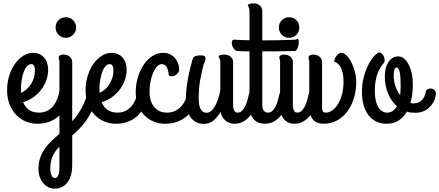

<svg xmlns="http://www.w3.org/2000/svg" viewBox="-20 -705 2601 1137"><path d="M265.1 -291Q265.1 -263.2 255.6 -233.9Q246.1 -204.6 227.3 -178.5Q208.5 -152.3 180.9 -131.6Q153.3 -110.8 117.2 -100.1Q122.1 -87.4 130.1 -75.9Q138.2 -64.5 149.4 -56.2Q160.6 -47.9 175.5 -43Q190.4 -38.1 210 -38.1Q239.3 -38.1 260.3 -49.1Q281.2 -60.1 295.7 -78.1Q310.1 -96.2 318.8 -118.7Q327.6 -141.1 332 -164.1Q335.4 -180.7 345.9 -186.3Q356.4 -191.9 367.4 -189Q378.4 -186 386.5 -176.5Q394.5 -167 393.1 -153.8Q391.1 -138.7 386.5 -119.1Q381.8 -99.6 372.6 -79.6Q363.3 -59.6 348.9 -40.3Q334.5 -21 313.5 -5.9Q292.5 9.3 264.2 18.6Q235.8 27.8 199.2 27.8Q165 27.8 133.1 14.4Q101.1 1 76.4 -24.2Q51.8 -49.3 36.9 -86.2Q22 -123 22 -169.9Q22 -217.3 35.2 -258.1Q48.3 -298.8 69.8 -328.6Q91.3 -358.4 118.7 -375.2Q146 -392.1 174.8 -392.1Q195.8 -392.1 212.6 -384.8Q229.5 -377.4 241.2 -364Q252.9 -350.6 259 -332Q265.1 -313.5 265.1 -291ZM104 -172.9Q104 -168.5 104.5 -164.1Q105 -159.7 105 -154.8Q123.5 -163.6 138.7 -177.2Q153.8 -190.9 164.6 -208.5Q175.3 -226.1 181.2 -246.8Q187 -267.6 187 -290Q187 -306.6 181.4 -315.9Q175.8 -325.2 166 -325.2Q153.8 -325.2 144.3 -316.9Q134.8 -308.6 127.7 -295.2Q120.6 -281.7 116 -264.9Q111.3 -248 108.4 -231Q105.5 -213.9 104.5 -198.5Q103.5 -183.1 104 -172.9Z M496.1 -146Q500.5 -161.6 506.3 -168.7Q512.2 -175.8 520 -175.8Q525.9 -175.8 532 -172.1Q538.1 -168.5 543.2 -162.6Q548.3 -156.7 551.5 -149.4Q554.7 -142.1 554.7 -134.8Q554.7 -133.8 554.7 -130.9Q554.7 -127.9 553.7 -125Q541 -81.5 524.2 -48.1Q507.3 -14.6 488.3 11.7Q469.2 38.1 448.7 58.8Q428.2 79.6 407.7 97.2V270Q407.7 309.6 398.7 336.7Q389.6 363.8 375 380.6Q360.4 397.5 341.6 404.8Q322.8 412.1 303.7 412.1Q282.7 412.1 265.1 403.1Q247.6 394 234.9 378.4Q222.2 362.8 215.1 341.8Q208 320.8 208 296.9Q208 258.8 218 229.5Q228 200.2 245.1 175.8Q262.2 151.4 284.7 130.1Q307.1 108.9 332 86.9V-333Q332 -347.2 329.8 -353.5Q327.6 -359.9 327.6 -365.2Q327.6 -372.6 335.4 -377.2Q343.3 -381.8 354 -381.8Q378.9 -381.8 393.3 -368.9Q407.7 -356 407.7 -337.9V13.2Q435.1 -17.1 458 -55.7Q481 -94.2 496.1 -146ZM309.1 -542Q309.1 -555.2 313.7 -566.4Q318.4 -577.6 326.7 -585.7Q335 -593.8 346.2 -598.4Q357.4 -603 370.1 -603Q382.3 -603 393.3 -598.4Q404.3 -593.8 412.6 -585.7Q420.9 -577.6 425.8 -566.4Q430.7 -555.2 430.7 -542Q430.7 -529.3 425.8 -518.3Q420.9 -507.3 412.6 -499Q404.3 -490.7 393.3 -485.8Q382.3 -481 370.1 -481Q357.4 -481 346.2 -485.8Q335 -490.7 326.7 -499Q318.4 -507.3 313.7 -518.3Q309.1 -529.3 309.1 -542ZM303.7 349.1Q315.9 349.1 321.8 339.4Q327.6 329.6 329.8 316.7Q332 303.7 332 290.5Q332 277.3 332 270V163.1Q307.6 187.5 292.7 218.3Q277.8 249 277.8 293.9Q277.8 317.4 284.9 333.3Q292 349.1 303.7 349.1Z M730 -291Q730 -263.2 720.5 -233.9Q710.9 -204.6 692.1 -178.5Q673.3 -152.3 645.8 -131.6Q618.2 -110.8 582 -100.1Q586.9 -87.4 595 -75.9Q603 -64.5 614.3 -56.2Q625.5 -47.9 640.4 -43Q655.3 -38.1 674.8 -38.1Q704.1 -38.1 725.1 -49.1Q746.1 -60.1 760.5 -78.1Q774.9 -96.2 783.7 -118.7Q792.5 -141.1 796.9 -164.1Q800.3 -180.7 810.8 -186.3Q821.3 -191.9 832.3 -189Q843.3 -186 851.3 -176.5Q859.4 -167 857.9 -153.8Q856 -138.7 851.3 -119.1Q846.7 -99.6 837.4 -79.6Q828.1 -59.6 813.7 -40.3Q799.3 -21 778.3 -5.9Q757.3 9.3 729 18.6Q700.7 27.8 664.1 27.8Q629.9 27.8 597.9 14.4Q565.9 1 541.3 -24.2Q516.6 -49.3 501.7 -86.2Q486.8 -123 486.8 -169.9Q486.8 -217.3 500 -258.1Q513.2 -298.8 534.7 -328.6Q556.2 -358.4 583.5 -375.2Q610.8 -392.1 639.6 -392.1Q660.6 -392.1 677.5 -384.8Q694.3 -377.4 706.1 -364Q717.8 -350.6 723.9 -332Q730 -313.5 730 -291ZM568.8 -172.9Q568.8 -168.5 569.3 -164.1Q569.8 -159.7 569.8 -154.8Q588.4 -163.6 603.5 -177.2Q618.7 -190.9 629.4 -208.5Q640.1 -226.1 646 -246.8Q651.9 -267.6 651.9 -290Q651.9 -306.6 646.2 -315.9Q640.6 -325.2 630.9 -325.2Q618.7 -325.2 609.1 -316.9Q599.6 -308.6 592.5 -295.2Q585.4 -281.7 580.8 -264.9Q576.2 -248 573.2 -231Q570.3 -213.9 569.3 -198.5Q568.4 -183.1 568.8 -172.9Z M956.5 27.8Q923.3 27.8 892.1 15.6Q860.8 3.4 836.7 -20.5Q812.5 -44.4 798.1 -79.6Q783.7 -114.7 783.7 -161.1Q783.7 -204.1 795.9 -245.6Q808.1 -287.1 829.6 -319.6Q851.1 -352.1 881.1 -372.1Q911.1 -392.1 946.8 -392.1Q972.7 -392.1 990.7 -381.6Q1008.8 -371.1 1020 -356.2Q1031.2 -341.3 1036.4 -324.2Q1041.5 -307.1 1041.5 -293.9Q1041.5 -284.2 1036.4 -276.4Q1031.2 -268.6 1023.9 -263.2Q1016.6 -257.8 1007.8 -255.1Q999 -252.4 992.2 -252.9Q985.4 -253.4 981.2 -257.8Q977.1 -262.2 978.5 -271Q976.6 -277.3 974.9 -286.6Q973.1 -295.9 969 -304.4Q964.8 -313 957.5 -319.1Q950.2 -325.2 937.5 -325.2Q923.8 -325.2 910.9 -312.3Q897.9 -299.3 887.9 -276.9Q877.9 -254.4 871.8 -224.6Q865.7 -194.8 865.7 -161.1Q865.7 -131.3 873.3 -108.4Q880.9 -85.4 894.5 -69.8Q908.2 -54.2 927 -46.1Q945.8 -38.1 967.8 -38.1Q997.1 -38.1 1018.8 -49.1Q1040.5 -60.1 1055.7 -78.1Q1070.8 -96.2 1080.1 -118.7Q1089.4 -141.1 1093.8 -164.1Q1097.2 -180.7 1107.7 -186.3Q1118.2 -191.9 1129.2 -189Q1140.1 -186 1148.2 -176.5Q1156.2 -167 1154.8 -153.8Q1152.8 -138.7 1147.7 -119.1Q1142.6 -99.6 1132.8 -79.6Q1123 -59.6 1108.2 -40.3Q1093.3 -21 1071.8 -5.9Q1050.3 9.3 1021.7 18.6Q993.2 27.8 956.5 27.8Z M1368.7 27.8Q1351.6 27.8 1337.6 22.5Q1323.7 17.1 1313.2 7.6Q1302.7 -2 1295.9 -14.9Q1289.1 -27.8 1286.6 -43Q1268.6 -11.2 1244.1 8.8Q1219.7 28.8 1186.5 28.8Q1161.6 28.8 1141.8 18.6Q1122.1 8.3 1108.4 -10.5Q1094.7 -29.3 1087.6 -55.9Q1080.6 -82.5 1080.6 -115.2Q1080.6 -154.8 1086.2 -194.8Q1091.8 -234.9 1098.6 -267.1Q1106.4 -304.7 1116.7 -339.8Q1119.1 -346.2 1120.4 -352.8Q1121.6 -359.4 1126 -364.7Q1130.4 -370.1 1139.9 -373.5Q1149.4 -377 1169.4 -377Q1188 -377 1193.4 -370.4Q1198.7 -363.8 1197.5 -355Q1196.3 -346.2 1191.7 -336.9Q1187 -327.6 1185.5 -321.8Q1178.7 -293.9 1173.3 -271Q1168 -248 1164.3 -224.9Q1160.6 -201.7 1158.7 -176.5Q1156.7 -151.4 1156.7 -120.1Q1156.7 -79.1 1168.7 -58.1Q1180.7 -37.1 1202.6 -37.1Q1217.8 -37.1 1230.7 -48.3Q1243.7 -59.6 1254.2 -78.4Q1264.6 -97.2 1272.5 -121.3Q1280.3 -145.5 1284.7 -171.9V-333Q1284.7 -343.8 1283 -350.1Q1281.2 -356.4 1279.5 -360.1Q1277.8 -363.8 1276.1 -366Q1274.4 -368.2 1274.4 -371.1Q1274.4 -373.5 1277.3 -375.5Q1280.3 -377.4 1285.2 -378.9Q1290 -380.4 1295.7 -381.1Q1301.3 -381.8 1306.6 -381.8Q1331.5 -381.8 1345.9 -368.9Q1360.4 -356 1360.4 -337.9V-84Q1360.4 -80.6 1360.8 -73Q1361.3 -65.4 1363.8 -57.6Q1366.2 -49.8 1371.6 -43.9Q1377 -38.1 1386.7 -38.1Q1401.9 -38.1 1412.8 -48.8Q1423.8 -59.6 1431.9 -75.7Q1439.9 -91.8 1445.1 -110.6Q1450.2 -129.4 1453.6 -146Q1456.5 -161.6 1463.4 -168.7Q1470.2 -175.8 1477.5 -175.8Q1483.4 -175.8 1489.7 -172.1Q1496.1 -168.5 1501.2 -162.6Q1506.3 -156.7 1509.5 -149.4Q1512.7 -142.1 1512.7 -134.8Q1512.7 -133.8 1512.7 -132.3Q1512.7 -130.9 1511.7 -127.9Q1504.9 -103 1493.9 -75.7Q1482.9 -48.3 1465.8 -25.4Q1448.7 -2.4 1424.8 12.7Q1400.9 27.8 1368.7 27.8Z M1367.2 -470.2Q1378.4 -469.2 1392.1 -468.8Q1403.8 -467.8 1420.4 -467.5Q1437 -467.3 1457.5 -466.8V-636.2Q1457.5 -647 1455.8 -653.3Q1454.1 -659.7 1452.4 -663.3Q1450.7 -667 1449 -669.2Q1447.3 -671.4 1447.3 -673.8Q1447.3 -676.8 1450.2 -678.7Q1453.1 -680.7 1458 -682.1Q1462.9 -683.6 1468.5 -684.3Q1474.1 -685.1 1479.5 -685.1Q1504.4 -685.1 1518.8 -672.1Q1533.2 -659.2 1533.2 -641.1V-465.8Q1579.1 -465.8 1630.1 -466.8Q1681.2 -467.8 1732.4 -470.2Q1739.3 -477.5 1743.4 -475.6Q1747.6 -473.6 1748.8 -466.3Q1750 -459 1749 -448.2Q1748 -437.5 1745.1 -427.5Q1742.2 -417.5 1737.1 -410.2Q1731.9 -402.8 1725.6 -402.8Q1665.5 -401.4 1619.4 -401.1Q1573.2 -400.9 1533.2 -400.9V-84Q1533.2 -59.6 1542.5 -48.8Q1551.8 -38.1 1567.4 -38.1Q1582.5 -38.1 1593.5 -48.8Q1604.5 -59.6 1612.5 -75.7Q1620.6 -91.8 1625.7 -110.6Q1630.9 -129.4 1634.3 -146Q1637.2 -161.6 1644 -168.7Q1650.9 -175.8 1658.2 -175.8Q1664.1 -175.8 1670.4 -172.1Q1676.8 -168.5 1681.9 -162.6Q1687 -156.7 1690.2 -149.4Q1693.4 -142.1 1693.4 -134.8Q1693.4 -133.8 1693.4 -132.3Q1693.4 -130.9 1692.4 -127.9Q1686 -103 1675 -75.7Q1664.1 -48.3 1646.7 -25.4Q1629.4 -2.4 1605.5 12.7Q1581.5 27.8 1549.3 27.8Q1529.3 27.8 1512.5 21.7Q1495.6 15.6 1483.4 2.2Q1471.2 -11.2 1464.4 -32.2Q1457.5 -53.2 1457.5 -83V-400.9Q1440.9 -400.9 1428 -401.1Q1415 -401.4 1406.2 -401.9Q1396 -402.3 1388.2 -402.8Q1376.5 -402.8 1367.4 -413.3Q1358.4 -423.8 1354.7 -436.5Q1351.1 -449.2 1353.8 -459.7Q1356.4 -470.2 1367.2 -470.2Z M1691.4 -481Q1679.2 -481 1668.2 -485.8Q1657.2 -490.7 1649.2 -499Q1641.1 -507.3 1636.2 -518.3Q1631.3 -529.3 1631.3 -542Q1631.3 -555.2 1636.2 -566.4Q1641.1 -577.6 1649.2 -585.7Q1657.2 -593.8 1668.2 -598.4Q1679.2 -603 1691.4 -603Q1704.6 -603 1715.8 -598.4Q1727.1 -593.8 1735.1 -585.7Q1743.2 -577.6 1747.8 -566.4Q1752.4 -555.2 1752.4 -542Q1752.4 -529.3 1747.8 -518.3Q1743.2 -507.3 1735.1 -499Q1727.1 -490.7 1715.8 -485.8Q1704.6 -481 1691.4 -481ZM1714.4 -84Q1714.4 -80.6 1714.8 -73Q1715.3 -65.4 1717.8 -57.6Q1720.2 -49.8 1725.6 -43.9Q1731 -38.1 1740.7 -38.1Q1755.4 -38.1 1766.4 -48.8Q1777.3 -59.6 1785.4 -75.7Q1793.5 -91.8 1798.8 -110.6Q1804.2 -129.4 1807.6 -146Q1810.5 -161.1 1816.7 -168Q1822.8 -174.8 1829.8 -175.5Q1836.9 -176.3 1844 -171.9Q1851.1 -167.5 1856.7 -160.4Q1862.3 -153.3 1865 -144.5Q1867.7 -135.7 1865.7 -127.9Q1858.9 -103 1847.9 -75.7Q1836.9 -48.3 1819.8 -25.4Q1802.7 -2.4 1778.8 12.7Q1754.9 27.8 1722.7 27.8Q1702.6 27.8 1687 20.3Q1671.4 12.7 1660.6 0Q1649.9 -12.7 1644.3 -29.8Q1638.7 -46.9 1638.7 -65.9V-333Q1638.7 -347.2 1636.5 -353.5Q1634.3 -359.9 1634.3 -365.2Q1634.3 -372.6 1642.1 -377.2Q1649.9 -381.8 1660.6 -381.8Q1685.5 -381.8 1700 -368.9Q1714.4 -356 1714.4 -337.9Z M1811.5 -333Q1811.5 -347.2 1809.3 -353.5Q1807.1 -359.9 1807.1 -365.2Q1807.1 -372.6 1814.9 -377.2Q1822.8 -381.8 1833.5 -381.8Q1858.4 -381.8 1872.8 -368.9Q1887.2 -356 1887.2 -337.9V-68.8Q1887.2 -54.7 1891.6 -46.4Q1896 -38.1 1909.2 -38.1Q1927.7 -38.1 1946.5 -50.5Q1965.3 -63 1980.2 -86.7Q1995.1 -110.4 2004.6 -144.5Q2014.2 -178.7 2014.2 -222.2Q2014.2 -252.4 2009.5 -272.5Q2004.9 -292.5 1998.5 -304.9Q1992.2 -317.4 1985.1 -323.7Q1978 -330.1 1973.1 -334Q1969.2 -336.9 1964.4 -337.6Q1959.5 -338.4 1959.5 -342.8Q1959.5 -349.6 1963.1 -358.2Q1966.8 -366.7 1972.7 -374.3Q1978.5 -381.8 1985.8 -387Q1993.2 -392.1 2000.5 -392.1Q2015.6 -392.1 2031.2 -377.2Q2046.9 -362.3 2059.8 -337.9Q2072.8 -313.5 2081.1 -282.5Q2089.4 -251.5 2089.4 -219.2Q2089.4 -168.5 2075.7 -123.5Q2062 -78.6 2036.9 -44.9Q2011.7 -11.2 1976.1 8.3Q1940.4 27.8 1896.5 27.8Q1872.6 27.8 1856.2 20Q1839.8 12.2 1830.1 -1Q1820.3 -14.2 1815.9 -32Q1811.5 -49.8 1811.5 -69.8Z M2502.4 -165Q2503.4 -170.9 2509 -174.8Q2514.6 -178.7 2522 -180.2Q2529.3 -181.6 2537.4 -180.2Q2545.4 -178.7 2551.5 -173.6Q2557.6 -168.5 2560.3 -159.4Q2563 -150.4 2559.6 -136.2Q2555.2 -115.7 2545.2 -97.9Q2535.2 -80.1 2520 -66.4Q2504.9 -52.7 2484.4 -44.9Q2463.9 -37.1 2438.5 -37.1Q2424.8 -37.1 2412.8 -38.6Q2400.9 -40 2389.6 -43.9Q2371.1 -11.7 2341.8 8.1Q2312.5 27.8 2269.5 27.8Q2231.4 27.8 2204.1 12.9Q2176.8 -2 2158.7 -27.6Q2140.6 -53.2 2132.1 -86.9Q2123.5 -120.6 2123.5 -158.2Q2123.5 -213.4 2136.5 -257.1Q2149.4 -300.8 2166.5 -331.3Q2183.6 -361.8 2200.4 -377.9Q2217.3 -394 2225.6 -394Q2235.4 -394 2243.4 -385.5Q2251.5 -377 2255.1 -365.5Q2258.8 -354 2257.1 -342.3Q2255.4 -330.6 2245.6 -324.2Q2239.7 -314.9 2231.7 -302.7Q2223.6 -290.5 2216.6 -272.2Q2209.5 -253.9 2204.6 -227.5Q2199.7 -201.2 2199.7 -164.1Q2199.7 -132.3 2205.3 -108.9Q2210.9 -85.4 2220.9 -69.6Q2231 -53.7 2243.9 -45.9Q2256.8 -38.1 2271.5 -38.1Q2293 -38.1 2306.9 -48.6Q2320.8 -59.1 2330.6 -76.2Q2295.4 -106.4 2277.1 -153.1Q2258.8 -199.7 2258.8 -253.9Q2258.8 -277.3 2263.9 -298.6Q2269 -319.8 2279.1 -335.9Q2289.1 -352.1 2304.2 -361.6Q2319.3 -371.1 2339.4 -371.1Q2356.9 -371.1 2372.6 -358.4Q2388.2 -345.7 2399.9 -323.2Q2411.6 -300.8 2418.2 -270Q2424.8 -239.3 2424.8 -203.1Q2424.8 -175.3 2421.4 -147.9Q2418 -120.6 2410.6 -95.2Q2416 -93.3 2420.7 -93Q2425.3 -92.8 2430.7 -92.8Q2446.8 -92.8 2459.2 -98.6Q2471.7 -104.5 2480.5 -114.3Q2489.3 -124 2494.6 -137.2Q2500 -150.4 2502.4 -165ZM2311.5 -257.8Q2311.5 -224.1 2322 -193.8Q2332.5 -163.6 2349.6 -141.1Q2352.5 -165 2352.5 -187Q2352.5 -212.4 2351.8 -234.1Q2351.1 -255.9 2348.4 -271.5Q2345.7 -287.1 2341.1 -296.1Q2336.4 -305.2 2328.6 -305.2Q2311.5 -305.2 2311.5 -257.8Z"/></svg>

Font: Grand Hotel
Style: Regular
Weight: 400
Designer: Brian J. Bonislawsky & Jim Lyles for Astigmatic (AOETI)
Foundry: Astigmatic (AOETI)
Version: Version 001.000